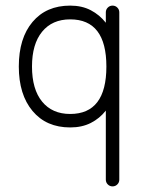

<svg xmlns="http://www.w3.org/2000/svg" viewBox="-20 -441 501 684"><path d="M381 223Q371 223 364 216Q357 209 357 199V-47Q335 -19 303.5 -3Q272 13 230 13Q145 13 96 -45.5Q47 -104 47 -204Q47 -305 96 -363Q145 -421 230 -421Q272 -421 303.5 -404.5Q335 -388 357 -360V-397Q357 -407 364 -414Q371 -421 381 -421Q391 -421 398 -414Q405 -407 405 -397V199Q405 209 398 216Q391 223 381 223ZM230 -35Q359 -35 359 -204Q359 -372 230 -372Q166 -372 130 -328Q94 -284 94 -204Q94 -123 130 -79Q166 -35 230 -35Z"/></svg>

Font: Kurewa Gothic CJK TC Regular
Style: Regular
Weight: 400
Designer: Max Yao
Foundry: Max-Everyday
Version: Version 1.071; ttfautohint (v1.8.3)